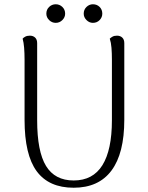

<svg xmlns="http://www.w3.org/2000/svg" viewBox="-20 -866 691 899"><path d="M562 -664V-305Q562 -148 502 -67.5Q442 13 325 13Q209 13 152 -64Q95 -141 95 -305V-587Q95 -617 93 -642Q91 -667 86 -685Q90 -690 98.5 -694.5Q107 -699 120 -699Q135 -699 144.5 -690Q154 -681 154 -664V-303Q154 -157 195.5 -89Q237 -21 325 -21Q415 -21 459.5 -92.5Q504 -164 504 -303V-587Q504 -617 502 -642Q500 -667 494 -685Q499 -690 507 -694.5Q515 -699 528 -699Q543 -699 552.5 -690Q562 -681 562 -664ZM241 -759Q223 -759 210 -772Q197 -785 197 -802Q197 -821 210 -833.5Q223 -846 241 -846Q259 -846 272 -833.5Q285 -821 285 -802Q285 -785 272 -772Q259 -759 241 -759ZM415 -759Q398 -759 385 -772Q372 -785 372 -802Q372 -821 385 -833.5Q398 -846 415 -846Q434 -846 446.5 -833.5Q459 -821 459 -802Q459 -785 446.5 -772Q434 -759 415 -759Z"/></svg>

Font: Arima Thin Light
Style: Regular
Weight: 300
Version: Version 1.100